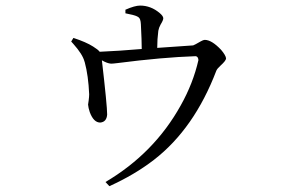

<svg xmlns="http://www.w3.org/2000/svg" viewBox="-20 -590 1040 678"><path d="M422.9 -543V-555.7Q456.1 -570.3 474.6 -570.3Q512.7 -570.3 543.9 -543.9Q556.6 -533.2 556.6 -525.4Q556.6 -518.6 546.9 -502.9Q541 -492.2 539.1 -481.4Q535.2 -452.1 535.2 -420.9Q652.3 -428.7 662.1 -429.7Q666 -430.7 689.5 -444.3Q698.2 -449.2 703.1 -449.2Q727.5 -449.2 760.7 -414.1Q777.3 -394.5 778.3 -383.8Q778.3 -376 758.8 -358.4Q747.1 -347.7 744.1 -340.8Q666 -135.7 523.4 -25.4Q455.1 27.3 366.2 67.4L352.5 52.7Q524.4 -48.8 618.2 -217.8Q662.1 -295.9 680.7 -377.9Q679.7 -390.6 670.9 -391.6Q553.7 -387.7 394.5 -367.2Q378.9 -365.2 372.1 -365.2Q358.4 -366.2 339.8 -377Q358.4 -216.8 358.4 -185.5Q356.4 -159.2 334 -157.2Q310.5 -157.2 296.9 -194.3Q292 -209 291 -220.7Q291 -223.6 293 -234.4Q294.9 -249 294.9 -256.8Q292 -323.2 279.3 -370.1Q278.3 -372.1 278.3 -373Q271.5 -398.4 239.3 -434.6Q234.4 -440.4 231.4 -443.4L239.3 -456.1Q284.2 -441.4 308.6 -425.8Q326.2 -415 332 -407.2Q401.4 -410.2 480.5 -417Q480.5 -446.3 477.5 -503.9Q476.6 -524.4 468.8 -529.3Q465.8 -531.2 463.9 -532.2Q454.1 -537.1 422.9 -543Z"/></svg>

Font: GenYoMin JP Regular
Style: Regular
Weight: 400
Version: Version 1.001;PS 1;hotconv 16.6.51;makeotf.lib2.5.65220 DEVE